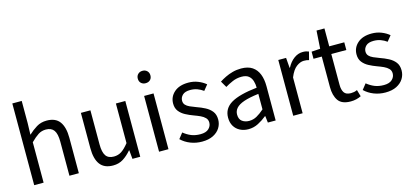

<svg xmlns="http://www.w3.org/2000/svg" viewBox="-61 -1158 3473 1616"><g transform="rotate(-15 1675.5 -350.0)"><path d="M82 0V-712H164V-518L161 -418Q196 -451 234.5 -474.5Q273 -498 323 -498Q400 -498 435.5 -449.5Q471 -401 471 -308V0H389V-297Q389 -365 367 -396Q345 -427 297 -427Q260 -427 230.5 -408Q201 -389 164 -352V0Z M768 12Q691 12 655 -36.5Q619 -85 619 -178V-486H702V-189Q702 -121 723.5 -90Q745 -59 793 -59Q831 -59 860.5 -78.5Q890 -98 924 -141V-486H1006V0H938L931 -76H928Q894 -36 856 -12Q818 12 768 12Z M1170 0V-486H1252V0ZM1211 -586Q1187 -586 1171.5 -600.5Q1156 -615 1156 -640Q1156 -664 1171.5 -679Q1187 -694 1211 -694Q1235 -694 1250.5 -679Q1266 -664 1266 -640Q1266 -615 1250.5 -600.5Q1235 -586 1211 -586Z M1543 12Q1490 12 1443 -6.5Q1396 -25 1362 -58L1400 -106Q1432 -80 1466.5 -66Q1501 -52 1546 -52Q1594 -52 1618 -74.5Q1642 -97 1642 -128Q1642 -153 1626 -169.5Q1610 -186 1585 -197.5Q1560 -209 1532 -219Q1496 -232 1463 -249.5Q1430 -267 1409.5 -293.5Q1389 -320 1389 -360Q1389 -419 1433.5 -458.5Q1478 -498 1557 -498Q1602 -498 1641 -482.5Q1680 -467 1708 -443L1670 -396Q1645 -414 1617.5 -424Q1590 -434 1557 -434Q1511 -434 1489.5 -413Q1468 -392 1468 -364Q1468 -342 1481 -327.5Q1494 -313 1517.5 -302.5Q1541 -292 1571 -281Q1609 -268 1643.5 -250Q1678 -232 1699.5 -204.5Q1721 -177 1721 -133Q1721 -94 1700.5 -61Q1680 -28 1640.5 -8Q1601 12 1543 12Z M1947 12Q1907 12 1874.5 -4.5Q1842 -21 1823.5 -52Q1805 -83 1805 -126Q1805 -206 1876.5 -248.5Q1948 -291 2103 -308Q2103 -339 2094.5 -367Q2086 -395 2064.5 -412.5Q2043 -430 2003 -430Q1961 -430 1924 -414Q1887 -398 1858 -380L1826 -435Q1849 -450 1878.5 -464.5Q1908 -479 1943 -488.5Q1978 -498 2017 -498Q2077 -498 2114 -473Q2151 -448 2168.5 -403.5Q2186 -359 2186 -298V0H2118L2111 -58H2108Q2074 -30 2033.5 -9Q1993 12 1947 12ZM1971 -54Q2006 -54 2037 -71Q2068 -88 2103 -119V-254Q2022 -244 1974.5 -227.5Q1927 -211 1906 -187Q1885 -163 1885 -132Q1885 -91 1910 -72.5Q1935 -54 1971 -54Z M2339 0V-486H2407L2414 -398H2417Q2441 -444 2477 -471Q2513 -498 2555 -498Q2571 -498 2583 -495.5Q2595 -493 2607 -488L2589 -418Q2578 -421 2568.5 -422.5Q2559 -424 2544 -424Q2513 -424 2479.5 -399Q2446 -374 2421 -312V0Z M2839 9Q2761 9 2730.5 -35.5Q2700 -80 2700 -153V-419H2628V-481L2704 -486L2714 -642H2783V-486H2914V-419H2783V-151Q2783 -107 2799.5 -82.5Q2816 -58 2858 -58Q2871 -58 2885 -60.5Q2899 -63 2913 -70L2930 -12Q2911 -2 2887.5 3.5Q2864 9 2839 9Z M3141 12Q3088 12 3041 -6.5Q2994 -25 2960 -58L2998 -106Q3030 -80 3064.5 -66Q3099 -52 3144 -52Q3192 -52 3216 -74.5Q3240 -97 3240 -128Q3240 -153 3224 -169.5Q3208 -186 3183 -197.5Q3158 -209 3130 -219Q3094 -232 3061 -249.5Q3028 -267 3007.5 -293.5Q2987 -320 2987 -360Q2987 -419 3031.5 -458.5Q3076 -498 3155 -498Q3200 -498 3239 -482.5Q3278 -467 3306 -443L3268 -396Q3243 -414 3215.5 -424Q3188 -434 3155 -434Q3109 -434 3087.5 -413Q3066 -392 3066 -364Q3066 -342 3079 -327.5Q3092 -313 3115.5 -302.5Q3139 -292 3169 -281Q3207 -268 3241.5 -250Q3276 -232 3297.5 -204.5Q3319 -177 3319 -133Q3319 -94 3298.5 -61Q3278 -28 3238.5 -8Q3199 12 3141 12Z"/></g></svg>

Font: Mada
Style: Regular
Weight: 400
Designer: Khaled Hosny
Version: Version 1.5